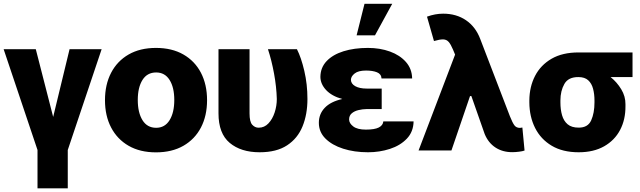

<svg xmlns="http://www.w3.org/2000/svg" viewBox="-22 -811 3449 1035"><path d="M-2.4 -545.9H170.9L264.6 -180.7L353 -545.9H525.9L343.3 -2.4V204.1H180.2V-2.4Z M818.8 10.3Q732.9 10.3 671.4 -25.1Q609.9 -60.5 576.9 -123.8Q543.9 -187 543.9 -271Q543.9 -355 576.9 -418.5Q609.9 -481.9 671.4 -517.3Q732.9 -552.7 818.8 -552.7Q904.8 -552.7 966.6 -517.3Q1028.3 -481.9 1061.3 -418.5Q1094.2 -355 1094.2 -271Q1094.2 -187 1061.3 -123.8Q1028.3 -60.5 966.6 -25.1Q904.8 10.3 818.8 10.3ZM819.8 -122.1Q866.7 -122.1 892.1 -163.1Q917.5 -204.1 917.5 -272Q917.5 -339.8 892.1 -380.1Q866.7 -420.4 819.8 -420.4Q771.5 -420.4 746.1 -380.1Q720.7 -339.8 720.7 -272Q720.7 -204.1 746.1 -163.1Q771.5 -122.1 819.8 -122.1Z M1155.8 -545.9H1323.2V-199.2Q1323.2 -154.8 1337.6 -138.7Q1352.1 -122.6 1372.1 -122.6Q1403.3 -122.6 1425 -145.8Q1446.8 -168.9 1458.5 -204.6Q1470.2 -240.2 1470.2 -277.3Q1468.3 -343.8 1455.3 -414.3Q1442.4 -484.9 1422.4 -545.9H1578.6Q1601.6 -501 1618.4 -429Q1635.3 -356.9 1635.3 -277.3Q1635.3 -194.8 1608.9 -129.9Q1582.5 -64.9 1525.6 -27.6Q1468.8 9.8 1377.4 9.8Q1276.9 9.8 1216.3 -40.8Q1155.8 -91.3 1155.8 -200.2Z M1955.1 -333.5H2035.6V-223.1H1955.1Q1932.1 -222.7 1910.4 -217.5Q1888.7 -212.4 1874.3 -200.2Q1859.9 -188 1859.9 -167Q1859.9 -146.5 1882.3 -129.4Q1904.8 -112.3 1950.2 -112.3Q1997.6 -112.3 2020 -123.8Q2042.5 -135.3 2044.4 -156.7H2207.5Q2206.5 -100.6 2171.1 -63.5Q2135.7 -26.4 2079.8 -8.3Q2023.9 9.8 1961.9 9.8Q1887.7 9.8 1827.6 -9.5Q1767.6 -28.8 1732.2 -64.2Q1696.8 -99.6 1696.8 -148.9Q1696.8 -196.3 1728.5 -229.7Q1760.3 -263.2 1822.8 -277.3Q1766.6 -293 1736.1 -325.4Q1705.6 -357.9 1705.1 -396.5Q1705.6 -446.8 1738.8 -481.7Q1772 -516.6 1829.8 -534.7Q1887.7 -552.7 1961.4 -552.7Q2026.4 -552.7 2080.1 -533.2Q2133.8 -513.7 2166.3 -476.8Q2198.7 -439.9 2199.7 -388.2H2034.7Q2033.2 -412.1 2010 -421.4Q1986.8 -430.7 1951.2 -430.7Q1909.7 -430.7 1889.9 -415Q1870.1 -399.4 1869.6 -380.9Q1870.1 -359.4 1893.1 -346.4Q1916 -333.5 1955.1 -333.5ZM1900.4 -620.6 1942.9 -790.5H2092.3L1999.5 -620.6Z M2234.4 0 2431.2 -516.6 2419.9 -543.9Q2408.2 -571.8 2396.7 -585Q2385.3 -598.1 2367.2 -598.6Q2349.1 -599.1 2317.4 -589.8L2279.8 -721.2Q2323.7 -737.3 2367.2 -737.3Q2438 -737.3 2490 -701.9Q2542 -666.5 2566.9 -600.6L2726.6 -184.6Q2741.2 -147.9 2751.5 -134.8Q2761.7 -121.6 2780.8 -121.6Q2788.6 -122.1 2793.9 -123.5L2805.7 0.5Q2795.4 4.4 2775.9 6.8Q2756.3 9.3 2739.3 9.3Q2687 9.3 2648.7 -15.9Q2610.4 -41 2590.8 -88.4L2519 -293H2511.7L2411.6 0Z M2831.5 -258.8V-269.5Q2832 -343.3 2862.3 -401.9Q2892.6 -460.4 2951.4 -494.4Q3010.3 -528.3 3096.2 -528.3H3387.7V-395.5H3269.5Q3303.7 -368.2 3326.9 -329.8Q3350.1 -291.5 3349.6 -249V-238.3Q3350.1 -166.5 3320.8 -110.6Q3291.5 -54.7 3234.9 -22.5Q3178.2 9.8 3097.2 9.8Q3011.2 9.8 2952.1 -25.4Q2893.1 -60.5 2862.5 -121.3Q2832 -182.1 2831.5 -258.8ZM2999 -269.5V-258.8Q2999 -220.7 3007.8 -189.9Q3016.6 -159.2 3037.8 -141.1Q3059.1 -123 3097.2 -123Q3147 -122.6 3164.8 -162.1Q3182.6 -201.7 3182.6 -258.8V-269.5Q3182.6 -303.7 3175 -332.5Q3167.5 -361.3 3148.7 -378.4Q3129.9 -395.5 3096.2 -395.5Q3041.5 -396 3020.3 -358.4Q2999 -320.8 2999 -269.5Z"/></svg>

Font: Inter Tight ExtraBold
Style: Regular
Weight: 800
Designer: Rasmus Andersson
Foundry: rsms
Version: Version 3.004; ttfautohint (v1.8.4.7-5d5b)